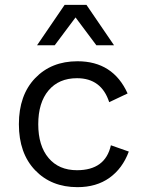

<svg xmlns="http://www.w3.org/2000/svg" viewBox="-20 -763 600 793"><path d="M451 -576H378L292 -691L206 -576H133L247 -743H337ZM300 -510Q447 -510 507 -377L431 -341Q399 -440 298 -440Q223 -440 180.5 -389.5Q138 -339 138 -250Q138 -161 180.5 -110.5Q223 -60 298 -60Q415 -60 438 -163L512 -137Q486 -67 432 -28.5Q378 10 300 10Q192 10 125 -60Q58 -130 58 -250Q58 -370 125 -440Q192 -510 300 -510Z"/></svg>

Font: Elaine Sans
Style: Regular
Weight: 400
Designer: Wei Huang
Foundry: Wei Huang
Version: Version 2.001;December 24, 2019;FontCreator 12.0.0.2547 64-b